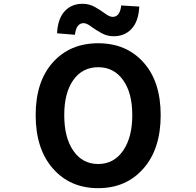

<svg xmlns="http://www.w3.org/2000/svg" viewBox="-20 -983 1040 1017"><path d="M168.9 -373Q168.9 -550.8 259.8 -652.3Q350.6 -753.9 500 -753.9Q649.4 -753.9 740.2 -652.3Q831.1 -550.8 831.1 -373Q831.1 -194.3 739.7 -90.3Q648.4 13.7 500 13.7Q351.6 13.7 260.3 -90.3Q168.9 -194.3 168.9 -373ZM368.7 -184.1Q417 -114.3 500 -114.3Q583 -114.3 631.8 -184.6Q680.7 -254.9 680.7 -373Q680.7 -491.2 631.8 -559.1Q583 -627 500 -627Q417 -627 368.7 -559.6Q320.3 -492.2 320.3 -373Q320.3 -253.9 368.7 -184.1ZM582 -791Q546.9 -791 515.6 -808.6Q484.4 -826.2 461.4 -843.3Q438.5 -860.4 422.9 -860.4Q383.8 -860.4 377 -798.8L282.2 -806.6Q286.1 -883.8 322.3 -923.3Q358.4 -962.9 418 -962.9Q453.1 -962.9 483.9 -945.3Q514.6 -927.7 537.6 -910.6Q560.5 -893.6 577.1 -893.6Q615.2 -893.6 622.1 -954.1L717.8 -948.2Q713.9 -870.1 677.2 -830.6Q640.6 -791 582 -791Z"/></svg>

Font: GenEi Gothic M Regular
Style: Bold
Weight: 700
Designer: o_tamon (Modified); [Source Han Sans]
Ryoko NISHIZUKA  (kana & ideographs); Paul D. Hunt (Latin, Greek & Cyrillic); Wenl
Version: Version 1.1a;Original Version 1.004